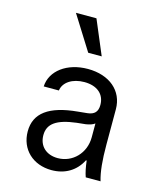

<svg xmlns="http://www.w3.org/2000/svg" viewBox="-121 -905 843 1003"><g transform="rotate(15 300.0 -403.5)"><path d="M412 -385C412 -348 395 -330 357 -326L307 -321C155 -307 81 -253 81 -154C81 -57 152 10 253 10C326 10 383 -25 414 -86H418C422 -51 428 -22 436 0H516C502 -47 496 -109 496 -193V-384C496 -484 418 -550 301 -550C189 -550 105 -488 101 -402H183C189 -448 237 -479 301 -479C370 -479 412 -443 412 -385ZM412 -285V-210C412 -124 348 -59 268 -59C206 -59 165 -97 165 -156C165 -218 211 -250 316 -263L364 -268C384 -271 400 -276 412 -285ZM353 -632 275 -817H164L280 -632Z"/></g></svg>

Font: CommitMonoNiceRocks
Style: Regular
Weight: 400
Monospace: yes
Designer: Eigil Nikolajsen
Foundry: Eigil Nikolajsen
Version: Version 1.143